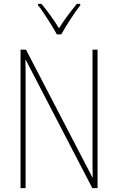

<svg xmlns="http://www.w3.org/2000/svg" viewBox="-20 -970 609 990"><path d="M483 0H456L113 -661H111Q112 -633 112 -603.5Q112 -574 112 -533V0H86V-714H114L456 -56H458Q457 -91 457 -128Q457 -165 457 -191V-714H483ZM273 -793Q260 -817 242.5 -845Q225 -873 207.5 -899.5Q190 -926 176 -943V-950H194Q216 -924 240.5 -890Q265 -856 284 -824Q304 -856 327 -887Q350 -918 376 -950H394V-943Q370 -912 342.5 -869.5Q315 -827 296 -793Z"/></svg>

Font: Noto Sans Bengali Condensed Thin
Style: Regular
Weight: 100
Width: 3
Designer: Joana Ranito - Universal Thirst; Jelle Bosma - Monotype Design Team
Foundry: Universal Thirst ehf.
Version: Version 3.000; ttfautohint (v1.8.4.7-5d5b)